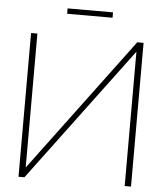

<svg xmlns="http://www.w3.org/2000/svg" viewBox="-59 -946 855 998"><g transform="rotate(5 368.5 -447.0)"><path d="M75 -750H108V-51L629 -750H662V0H629V-701L106 0H75ZM253 -894H490V-866H253Z"/></g></svg>

Font: Poiret One
Style: Regular
Weight: 400
Designer: Denis Masharov (denis.masharov@gmail.com), Cyreal (Charset Expansion)
Foundry: Denis Masharov
Version: Version 1.101